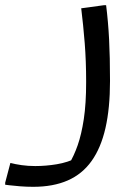

<svg xmlns="http://www.w3.org/2000/svg" viewBox="-72 -460 532 740"><path d="M-32 168Q-13 173 11.5 176.5Q36 180 64 180Q105 180 147 173Q189 166 225 148L194 172Q213 141 227.5 99.5Q242 58 251 -1Q260 -60 260 -144Q260 -225 254.5 -294Q249 -363 241 -428L329 -440H337Q345 -376 348.5 -308Q352 -240 352 -148Q352 -43 334.5 33.5Q317 110 281 160.5Q245 211 189 235.5Q133 260 56 260Q30 260 5 258Q-20 256 -36 254Q-52 252 -52 252V244Z"/></svg>

Font: Kufam
Style: Regular
Weight: 400
Designer: Wael Morcos, Artur Schmal
Foundry: Original Type
Version: Version 1.301; ttfautohint (v1.8.3)